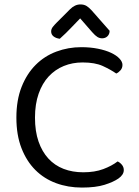

<svg xmlns="http://www.w3.org/2000/svg" viewBox="-20 -834 628 867"><path d="M533 -541Q533 -527 524.5 -517Q516 -507 505 -502Q479 -520 444 -536Q409 -552 353 -552Q307 -552 268 -536Q229 -520 200 -489Q171 -458 154.5 -411Q138 -364 138 -303Q138 -241 154 -195Q170 -149 198.5 -118Q227 -87 267 -71.5Q307 -56 356 -56Q408 -56 446.5 -70.5Q485 -85 511 -105Q521 -101 530 -90.5Q539 -80 539 -66Q539 -45 515 -28Q492 -12 452 0.5Q412 13 350 13Q287 13 233 -7Q179 -27 139.5 -66.5Q100 -106 77 -165Q54 -224 54 -303Q54 -382 77.5 -441.5Q101 -501 141 -541Q181 -581 234.5 -601Q288 -621 347 -621Q388 -621 422.5 -614Q457 -607 481.5 -595.5Q506 -584 519.5 -569.5Q533 -555 533 -541ZM342 -751Q325 -734 302 -709.5Q279 -685 250 -659Q233 -661 222 -669.5Q211 -678 211 -692Q211 -703 218.5 -712.5Q226 -722 237 -733L296 -792Q318 -814 343 -814Q359 -814 370 -807.5Q381 -801 393 -788L475 -695Q475 -680 465.5 -670.5Q456 -661 441 -661Q430 -661 420 -667Q410 -673 396 -689Z"/></svg>

Font: Baloo Da 2
Style: Regular
Weight: 400
Designer: Noopur Datye, Sulekha Rajkumar and Ek Type
Foundry: Ek Type
Version: Version 1.640;hotconv 1.0.111;makeotfexe 2.5.65597; ttfautoh